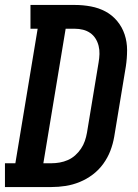

<svg xmlns="http://www.w3.org/2000/svg" viewBox="-39 -755 559 775"><path d="M-19 0V-96H23L113 -639H84V-735H263Q296 -735 328 -729Q360 -723 387 -708.5Q414 -694 434 -670Q454 -646 464 -616Q474 -586 474 -553Q474 -520 469 -487L422 -203Q417 -174 406.5 -146.5Q396 -119 378 -94Q360 -69 335.5 -50.5Q311 -32 283 -20.5Q255 -9 226 -4.5Q197 0 168 0ZM136 -96H168Q185 -96 202 -99Q219 -102 235 -109Q251 -116 264.5 -128Q278 -140 288 -155Q298 -170 303.5 -186Q309 -202 312 -219L359 -503Q362 -520 362.5 -537Q363 -554 359 -570Q355 -586 346.5 -599.5Q338 -613 325 -622Q312 -631 296 -635Q280 -639 263 -639H226Z"/></svg>

Font: Iosevka Slab Oblique
Style: Bold
Weight: 700
Italic angle: -9°
Monospace: yes
Designer: Belleve Invis
Foundry: Belleve Invis
Version: Version 11.1.1; ttfautohint (v1.8.3)